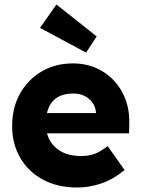

<svg xmlns="http://www.w3.org/2000/svg" viewBox="-20 -824 626 854"><path d="M324 10Q236 10 171 -25Q106 -60 70 -122Q34 -184 34 -263Q34 -345 69 -407.5Q104 -470 165 -506Q226 -542 304 -542Q378 -542 435.5 -507Q493 -472 525 -411.5Q557 -351 555 -274L554 -231H189Q202 -184 241 -157Q280 -130 341 -130Q375 -130 401.5 -140Q428 -150 459 -174L534 -68Q487 -28 433 -9Q379 10 324 10ZM306 -408Q209 -408 189 -321H407V-322Q404 -360 376 -384Q348 -408 306 -408ZM363 -590 158 -700 231 -804 410 -662Z"/></svg>

Font: Lexend Deca
Style: Bold
Weight: 700
Designer: Bonnie Shaver-Troup, Thomas Jockin
Foundry: Lexend
Version: Version 1.008; ttfautohint (v1.8.4.7-5d5b)